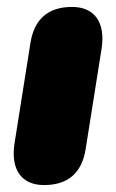

<svg xmlns="http://www.w3.org/2000/svg" viewBox="-20 -524 336 554"><path d="M107 10C176 10 216 -25 227 -93L273 -383C285 -459 253 -504 188 -504C119 -504 79 -469 68 -401L22 -111C10 -35 42 10 107 10Z"/></svg>

Font: SN Pro Black
Style: Italic
Weight: 900
Italic angle: -9°
Designer: Tobias Whetton
Foundry: Supernotes
Version: Version 1.001;Glyphs 3.2 (3249)